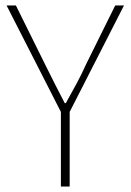

<svg xmlns="http://www.w3.org/2000/svg" viewBox="-20 -680 476 700"><path d="M202 0V-272L4 -660H38L144 -446Q162 -410 179.5 -375Q197 -340 216 -304H220Q240 -340 259 -375Q278 -410 294 -446L400 -660H432L234 -272V0Z"/></svg>

Font: Source Sans Variable
Style: Regular
Weight: 200
Designer: Paul D. Hunt
Foundry: Adobe Systems Incorporated
Version: Version 3.006;hotconv 1.0.111;makeotfexe 2.5.65597